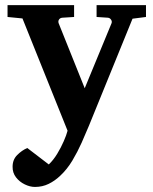

<svg xmlns="http://www.w3.org/2000/svg" viewBox="-20 -508 606 759"><path d="M557.1 -440.9 503.9 -434.1 331.1 -9.8Q318.8 20 302.7 56.2Q286.6 92.3 265.9 127Q245.1 161.6 217.8 187Q196.8 207 172.1 219Q147.5 231 118.2 231Q98.6 231 77.9 220.9Q57.1 210.9 43.2 192.9Q29.3 174.8 29.8 150.9Q29.8 123 48.1 104.7Q66.4 86.4 87.9 77.1L172.9 142.1Q190.9 125 206.1 100.1Q221.2 75.2 231.9 50.5Q242.7 25.9 247.1 8.8L68.8 -435.1L9.8 -440.9V-487.8H272.9V-440.9L227.1 -438Q217.8 -437.5 213.4 -430.9Q209 -424.3 211.9 -416L314.9 -159.2L420.9 -416Q423.8 -423.3 418.9 -430.4Q414.1 -437.5 405.8 -438L361.8 -440.9V-487.8H557.1Z"/></svg>

Font: Charis
Style: Bold
Weight: 700
Designer: Walt Agee, Miriam Martin, Annie Olsen, Victor Gaultney, Lorna Priest, Alan Ward, Bob Hallissy, Martin Hosken, Sharon Cor
Foundry: SIL Global
Version: Version 7.000